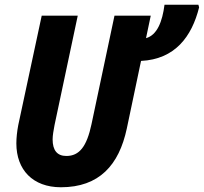

<svg xmlns="http://www.w3.org/2000/svg" viewBox="-20 -780 860 810"><path d="M237 10C398 10 482 -83 515 -238L575 -523C718 -530 789 -625 820 -749L817 -760H674C665 -689 643 -632 596 -619L616 -714H463L366 -256C346 -162 315 -122 260 -122C221 -122 202 -146 202 -192C202 -209 206 -230 210 -252L308 -714H156L57 -252C52 -226 49 -198 49 -175C49 -64 118 10 237 10Z"/></svg>

Font: Noto Sans Display SemiCondensed Extra
Style: Italic
Weight: 800
Width: 4
Italic angle: -12°
Designer: Monotype Design Team
Foundry: Monotype Imaging Inc.
Version: Version 1.900